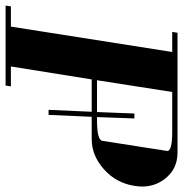

<svg xmlns="http://www.w3.org/2000/svg" viewBox="-4 -651 655 687"><g transform="rotate(90 323.5 -307.5)"><path d="M0 0 2.9 -19H75.2L166 -596.2H94.2L97.2 -615.2H525.9Q585 -615.2 620.1 -569.8Q647.5 -534.2 647.5 -488.8Q647.5 -477.1 645 -460.9Q634.8 -395.5 585.9 -352.1Q536.6 -308.1 478 -308.1H397.9L391.1 -153.8H373L379.9 -308.1H264.2L217.8 -19H289.1L286.1 0ZM267.1 -327.1H380.9L386.2 -460.9H403.8L398.9 -327.1H410.2Q481 -327.1 483.9 -346.2L520 -577.1Q522.9 -596.2 452.1 -596.2H309.1Z"/></g></svg>

Font: Hjet
Style: Italic
Weight: 400
Designer: T. Christopher White
Version: Version 1.2